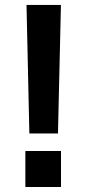

<svg xmlns="http://www.w3.org/2000/svg" viewBox="-20 -747 349 767"><path d="M223.4 -727.3H85.9L97.3 -213.8H211.6ZM81.3 0H223.7V-143.8H81.3Z"/></svg>

Font: TID UI Semi Bold
Style: Regular
Weight: 600
Designer: The TID Project Authors
Foundry: Bakken & Bæck
Version: Version 1.001;hotconv 1.0.109;makeotfexe 2.5.65596